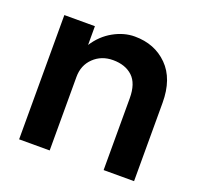

<svg xmlns="http://www.w3.org/2000/svg" viewBox="-97 -621 753 726"><g transform="rotate(20 279.5 -257.5)"><path d="M389.5 -289Q389.5 -348.5 360.2 -375.8Q331 -403 281.5 -403Q235 -403 203.8 -373Q172.5 -343 172.5 -296V0H49.5V-500H172.5V-424.5Q200.5 -468 242.8 -491.5Q285 -515 328 -515Q408.5 -515 460.2 -463.2Q512 -411.5 512 -315V0H389.5Z"/></g></svg>

Font: Overused Grotesk SemiBold
Style: Regular
Weight: 610
Version: Version 0.004